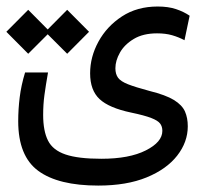

<svg xmlns="http://www.w3.org/2000/svg" viewBox="-37 -412 643 601"><path d="M270.5 168.9Q145.5 168.9 82.8 122.8Q20 76.7 20 -32.7Q20 -70.3 24.7 -107.7Q29.3 -145 41.5 -185.1H113.3Q106 -143.6 102.1 -114.5Q98.1 -85.4 98.1 -52.2Q98.1 -2 113.3 28.1Q128.4 58.1 168 71.5Q207.5 85 280.3 85Q367.7 85 419.4 58.8Q471.2 32.7 471.2 -2.4Q471.2 -16.1 464.1 -25.4Q457 -34.7 436.3 -42.7Q415.5 -50.8 373.5 -59.6Q304.2 -74.2 274.7 -101.8Q245.1 -129.4 245.1 -182.6Q245.1 -233.9 271.2 -281.7Q297.4 -329.6 344.7 -360.6Q392.1 -391.6 456.5 -391.6Q489.7 -391.6 513.9 -383.5Q538.1 -375.5 556.6 -362.8L540.5 -286.1Q522 -295.9 501.5 -301.8Q481 -307.6 454.6 -307.6Q410.6 -307.6 381.6 -290Q352.5 -272.5 338.4 -247.3Q324.2 -222.2 324.2 -198.2Q324.2 -180.2 332.5 -168.7Q340.8 -157.2 363.8 -148.2Q386.7 -139.2 430.7 -127.4Q481.9 -114.7 507.6 -98.9Q533.2 -83 542 -63Q550.8 -43 550.8 -16.6Q550.8 32.7 517.6 75.2Q484.4 117.7 421.9 143.3Q359.4 168.9 270.5 168.9ZM173.3 -243.7 112.3 -304.7 51.3 -243.7 -17.1 -312.5 51.3 -381.3 112.3 -319.8 173.3 -381.3 241.7 -312.5Z"/></svg>

Font: CaskaydiaMono NF SemiLight
Style: Regular
Weight: 350
Designer: Aaron Bell
Foundry: Saja Typeworks
Version: Version 2111.001; ttfautohint (v1.8.4);Nerd Fonts 3.1.1